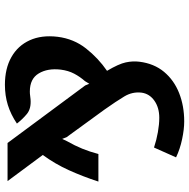

<svg xmlns="http://www.w3.org/2000/svg" viewBox="-14 -764 788 801"><g transform="rotate(90 380.5 -363.0)"><path d="M333 11Q265.5 11 217.8 -16Q170 -43 147.5 -92.5Q125 -142 133 -209Q141.5 -276.5 181.8 -327.5Q222 -378.5 275 -415Q246 -464 239.8 -493.2Q233.5 -522.5 237 -550Q244.5 -611 279.2 -652.8Q314 -694.5 367.8 -715.8Q421.5 -737 486 -737Q519 -737 560.2 -728.2Q601.5 -719.5 636 -703L595 -611Q563.5 -621.5 530.8 -627.2Q498 -633 471 -633Q428.5 -633 399.5 -612.5Q370.5 -592 366 -559Q361.5 -521 381.8 -487.2Q402 -453.5 437 -404L552 -246L559 -228L569 -249Q587 -280.5 599.8 -311.8Q612.5 -343 622 -379H737Q715.5 -313 689.2 -255.2Q663 -197.5 626 -147L735 0H576L336 -324L329 -341L318 -323Q299.5 -302 286.8 -277.8Q274 -253.5 270 -222Q263.5 -167.5 285.8 -130.2Q308 -93 361 -93Q371.5 -93 378.2 -94.2Q385 -95.5 394 -96Q432.5 -99 454.8 -80.8Q477 -62.5 495 -39Q457 -13.5 417.5 -1.2Q378 11 333 11Z"/></g></svg>

Font: Expletus Sans
Style: Italic
Weight: 400
Italic angle: -7°
Designer: Jasper de Waard
Foundry: Designtown
Version: Version 7.500